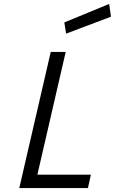

<svg xmlns="http://www.w3.org/2000/svg" viewBox="-20 -956 584 976"><path d="M442 -68H170L314 -692H238L78 0H427ZM544 -871 535 -936 307 -842 316 -785Z"/></svg>

Font: RazerF5
Style: Italic
Weight: 400
Foundry: Razer Inc.
Version: Version 2